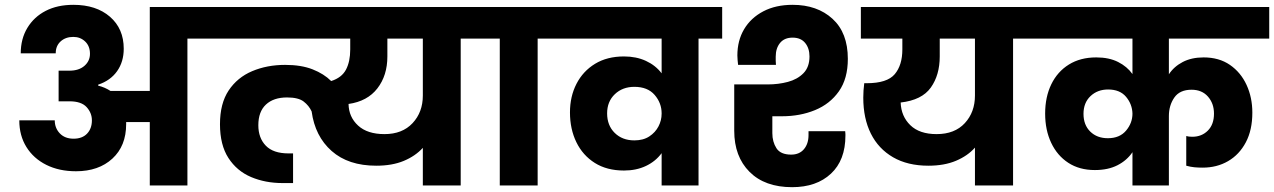

<svg xmlns="http://www.w3.org/2000/svg" viewBox="-20 -769 5282 796"><path d="M268 -476Q307 -476 330 -496Q353 -516 353 -546Q353 -578 333 -597Q313 -616 284 -616Q252 -616 231.5 -597.5Q211 -579 211 -548H66Q66 -608 93.5 -653.5Q121 -699 169.5 -724Q218 -749 284 -749Q379 -749 436 -699.5Q493 -650 493 -567Q493 -513 465.5 -474Q438 -435 387 -418V-414Q415 -407 438 -392H601V-740H856V-609H757V0H601V-263H503Q503 -259 503 -254Q503 -164 446 -111.5Q389 -59 295 -59Q225 -59 172 -85.5Q119 -112 89.5 -159.5Q60 -207 60 -270H207Q207 -238 228 -216Q249 -194 285 -194Q321 -194 341 -215Q361 -236 361 -270Q361 -301 339 -325Q317 -349 268 -349H223V-476Z M1152 -10Q1080 -10 1021 -35Q962 -60 927 -114Q892 -168 892 -254Q892 -340 928 -394Q964 -448 1025.5 -474Q1087 -500 1162 -500Q1229 -500 1276 -481.5Q1323 -463 1353 -433Q1397 -447 1414.5 -480.5Q1432 -514 1432 -564V-609H822V-740H1988V-609H1890V0H1733V-156Q1702 -122 1654 -102Q1606 -82 1540 -82Q1424 -82 1355 -143Q1286 -204 1272 -307Q1261 -331 1239 -348Q1217 -365 1170 -365Q1114 -365 1082.5 -335.5Q1051 -306 1051 -250Q1051 -197 1082 -165Q1113 -133 1176 -133H1195V-10ZM1586 -535Q1586 -456 1544.5 -402.5Q1503 -349 1425 -338Q1426 -284 1464.5 -248.5Q1503 -213 1574 -213Q1648 -213 1690.5 -258.5Q1733 -304 1733 -373V-609H1586Z M2052 0V-609H1954V-740H2307V-609H2209V0Z M2343 -303Q2343 -369 2370 -421.5Q2397 -474 2447 -504.5Q2497 -535 2567 -535Q2618 -535 2658 -516.5Q2698 -498 2723 -465V-609H2273V-740H2974V-609H2876V0H2723V-134Q2698 -100 2658 -81Q2618 -62 2567 -62Q2496 -62 2446 -93.5Q2396 -125 2369.5 -179.5Q2343 -234 2343 -303ZM2497 -299Q2497 -249 2528.5 -218Q2560 -187 2610 -187Q2647 -187 2672 -203.5Q2697 -220 2710 -245Q2723 -270 2723 -298V-299Q2723 -342 2694 -375.5Q2665 -409 2610 -409Q2561 -409 2529 -378.5Q2497 -348 2497 -299Z M3264 7Q3151 7 3087.5 -56.5Q3024 -120 3024 -227V-419H3163Q3207 -419 3246.5 -429.5Q3286 -440 3311 -465.5Q3336 -491 3336 -535Q3336 -569 3318 -591Q3300 -613 3266 -613Q3232 -613 3214 -591Q3196 -569 3196 -534Q3196 -525 3196 -517Q3196 -509 3197 -500H3040Q3039 -510 3038 -519.5Q3037 -529 3037 -539Q3037 -601 3065 -648Q3093 -695 3144.5 -722Q3196 -749 3266 -749Q3368 -749 3431.5 -691Q3495 -633 3495 -525Q3495 -443 3458 -390.5Q3421 -338 3359 -312.5Q3297 -287 3222 -287H3182V-217Q3182 -181 3199 -154.5Q3216 -128 3260 -128Q3294 -128 3313 -150.5Q3332 -173 3332 -209V-225H3484Q3485 -218 3485 -213Q3485 -208 3485 -207Q3485 -105 3425 -49Q3365 7 3264 7ZM3549 -609V-740H4277V-609H4180V0H4022V-157Q3992 -123 3943.5 -102.5Q3895 -82 3829 -82Q3743 -82 3682.5 -117Q3622 -152 3590.5 -215Q3559 -278 3559 -364Q3559 -379 3560 -394Q3561 -409 3563 -424H3573Q3658 -424 3689.5 -461.5Q3721 -499 3721 -564V-609ZM3876 -535Q3876 -458 3839 -406Q3802 -354 3714 -344Q3716 -287 3754 -250Q3792 -213 3863 -213Q3938 -213 3980 -258.5Q4022 -304 4022 -373V-609H3876Z M4519 -64Q4455 -64 4409 -94Q4363 -124 4338 -177Q4313 -230 4313 -298Q4313 -367 4338.5 -419.5Q4364 -472 4411.5 -501.5Q4459 -531 4525 -531Q4578 -531 4615.5 -512Q4653 -493 4675 -462V-609H4243V-740H5242V-609H4826V-461Q4847 -493 4883.5 -512Q4920 -531 4970 -531Q5034 -531 5079 -500Q5124 -469 5148 -417Q5172 -365 5172 -302Q5172 -230 5145 -179Q5118 -128 5071.5 -101Q5025 -74 4966 -74Q4948 -74 4932 -75.5Q4916 -77 4898 -82V-205Q4908 -202 4923 -202Q4962 -202 4987.5 -227.5Q5013 -253 5013 -298Q5013 -340 4988 -368.5Q4963 -397 4920 -397Q4871 -397 4848.5 -364.5Q4826 -332 4826 -288V0H4675V-138Q4652 -104 4613 -84Q4574 -64 4519 -64ZM4472 -297Q4472 -251 4500 -223.5Q4528 -196 4573 -196Q4622 -196 4648.5 -227.5Q4675 -259 4675 -298Q4674 -337 4648.5 -367.5Q4623 -398 4574 -398Q4530 -398 4501 -370.5Q4472 -343 4472 -297Z"/></svg>

Font: Poppins
Style: Bold
Weight: 700
Designer: Ninad Kale (Devanagari), Jonny Pinhorn (Latin)
Version: Version 5.002